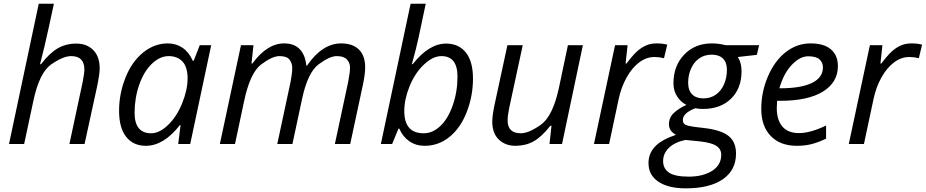

<svg xmlns="http://www.w3.org/2000/svg" viewBox="-20 -780 5015 1040"><path d="M437 -403.8Q437 -476.1 365.2 -476.1Q321.8 -476.1 257.1 -430.9Q192.4 -385.7 160.2 -231L110.8 0H28.8L189.9 -759.8H272Q263.2 -719.7 242.4 -623.3Q221.7 -526.9 196.8 -432.1H202.1Q248 -492.2 292.5 -518.1Q336.9 -543.9 393.6 -543.9Q450.2 -543.9 485.1 -508.8Q520 -473.6 520 -409.2Q520 -378.9 504.9 -306.6Q489.7 -234.4 438 0H356L428.2 -337.9Q437 -383.8 437 -403.8Z M709 -168.9Q709 -58.1 799.3 -58.1Q843.8 -58.1 890.6 -103.3Q937.5 -148.4 966.8 -220.9Q996.1 -293.5 996.1 -355Q996.1 -416.5 968.8 -446.3Q941.4 -476.1 893.6 -476.1Q845.7 -476.1 802.2 -434.1Q758.8 -392.1 733.9 -320.3Q709 -248.5 709 -168.9ZM889.2 -544.9Q934.1 -544.9 969.2 -520.8Q1004.4 -496.6 1023.9 -451.2H1029.3L1062 -535.2H1124L1010.3 0H945.3L958 -102.1H954.1Q866.7 9.8 770 9.8Q702.1 9.8 663.6 -38.6Q625 -86.9 625 -179.7Q625 -272.5 659.7 -359.4Q694.3 -446.3 755.4 -495.6Q816.4 -544.9 889.2 -544.9Z M1828.1 -544.9Q1890.1 -544.9 1924.1 -511.7Q1958 -478.5 1958 -415Q1958 -381.8 1947.3 -328.1L1877 0H1793.9L1866.2 -337.9Q1876 -388.7 1876 -414.1Q1876 -439.5 1859.1 -457.8Q1842.3 -476.1 1804.2 -476.1Q1766.1 -476.1 1706.5 -432.1Q1647 -388.2 1616.2 -244.1L1564 0H1481.9L1554.2 -337.9Q1563 -383.8 1563 -411.1Q1563 -438.5 1547.9 -457.3Q1532.7 -476.1 1493.7 -476.1Q1454.6 -476.1 1394.5 -430.7Q1334.5 -385.3 1302.2 -231.9L1252.9 0H1170.9L1285.2 -535.2H1353L1342.3 -436H1347.2Q1426.8 -544.9 1519 -544.9Q1574.2 -544.9 1604 -513.2Q1633.8 -481.4 1639.2 -424.8H1643.1Q1725.6 -544.9 1828.1 -544.9Z M2371.1 -476.1Q2324.2 -476.1 2275.6 -429.7Q2227.1 -383.3 2198.5 -312.7Q2169.9 -242.2 2169.9 -178.7Q2169.9 -57.6 2275.4 -58.1Q2323.7 -58.1 2365.5 -97.7Q2407.2 -137.2 2432.6 -210.2Q2458 -283.2 2458 -365.2Q2458 -476.1 2371.1 -476.1ZM2396 -543.9Q2464.8 -543.9 2503.4 -495.6Q2542 -447.3 2542 -354Q2542 -260.7 2508.5 -174.1Q2475.1 -87.4 2415.3 -38.8Q2355.5 9.8 2280.3 9.8Q2232.9 9.8 2197 -15.1Q2161.1 -40 2143.1 -83H2138.2L2104 0H2043L2204.1 -759.8H2286.1Q2261.2 -641.6 2247.8 -578.9Q2234.4 -516.1 2210.9 -432.1H2215.3Q2303.2 -543.9 2396 -543.9Z M2729.5 -127.9Q2729.5 -58.1 2801.3 -58.1Q2844.2 -58.1 2909.2 -104Q2974.1 -149.9 3007.3 -303.2L3056.2 -535.2H3137.2L3024.4 0H2956.5L2967.3 -99.1H2961.4Q2913.6 -38.1 2870.1 -14.2Q2826.7 9.8 2772 9.8Q2717.3 9.8 2681.9 -24.2Q2646.5 -58.1 2646.5 -121.1Q2646.5 -151.4 2657.2 -205.1L2728.5 -535.2H2811.5L2738.3 -195.8Q2729.5 -152.3 2729.5 -127.9Z M3594.2 -538.1 3576.7 -464.8Q3550.8 -471.2 3525.4 -471.2Q3481 -471.2 3442.1 -441.9Q3403.3 -412.6 3374.3 -360.6Q3345.2 -308.6 3331.5 -245.1L3279.3 0H3197.3L3311.5 -535.2H3379.4L3368.7 -436H3373.5Q3408.7 -482.4 3431.6 -502.7Q3454.6 -522.9 3479.7 -533.9Q3504.9 -544.9 3537.1 -544.9Q3569.3 -544.9 3594.2 -538.1Z M3723.4 -408.9Q3707.5 -373.5 3707.5 -332Q3707.5 -290.5 3729.2 -268.8Q3751 -247.1 3790 -247.1Q3829.1 -247.1 3857.9 -267.6Q3886.7 -288.1 3902.1 -324Q3917.5 -359.9 3917.5 -400.9Q3917.5 -441.9 3896 -462.9Q3874.5 -483.9 3835.4 -483.9Q3796.4 -483.9 3767.8 -464.1Q3739.3 -444.3 3723.4 -408.9ZM3886.7 58.1Q3886.7 27.8 3860.4 10.3Q3834 -7.3 3770.5 -14.2L3692.9 -22Q3634.3 -9.8 3603 21Q3571.8 51.8 3571.8 92.3Q3571.8 132.8 3603.5 154.8Q3635.3 176.8 3710.9 176.8Q3786.6 176.8 3836.7 145.8Q3886.7 114.7 3886.7 58.1ZM3996.6 -394Q3996.6 -300.8 3939.7 -245.4Q3882.8 -189.9 3787.6 -189.9Q3760.7 -189.9 3746.6 -193.8Q3678.7 -168 3678.7 -129.9Q3678.7 -109.9 3694.8 -103.3Q3710.9 -96.7 3741.7 -92.8L3798.8 -85.9Q3887.2 -75.2 3927 -43Q3966.8 -10.7 3966.8 51.8Q3966.8 141.6 3895.5 190.9Q3824.2 240.2 3694.8 240.2Q3600.1 240.2 3546.4 204.3Q3492.7 168.5 3492.7 103Q3492.7 51.8 3527.8 14.2Q3563 -23.4 3641.6 -49.8Q3603.5 -70.3 3603.5 -106.4Q3603.5 -142.6 3628.4 -166.7Q3653.3 -190.9 3697.8 -211.9Q3667 -227.5 3647.5 -258.1Q3627.9 -288.6 3627.9 -329.1Q3627.9 -423.8 3686.3 -484.4Q3744.6 -544.9 3835.4 -544.9Q3873.5 -544.9 3910.6 -535.2H4091.8L4079.6 -482.9L3976.6 -471.2Q3996.6 -440.9 3996.6 -394Z M4201.7 -301.8H4207.5Q4318.8 -301.8 4378.2 -330.8Q4437.5 -359.9 4437.5 -415Q4437.5 -440.9 4419.4 -458Q4401.4 -475.1 4357.4 -475.1Q4313.5 -475.1 4269.3 -429.2Q4225.1 -383.3 4201.7 -301.8ZM4454.6 -100.1V-28.8Q4408.7 -7.3 4373.5 1.2Q4338.4 9.8 4295.9 9.8Q4206.1 9.8 4154.8 -43.5Q4103.5 -96.7 4103.5 -189.5Q4103.5 -282.2 4139.9 -366.7Q4176.3 -451.2 4236.6 -498Q4296.9 -544.9 4370.1 -544.9Q4443.4 -544.9 4481 -512.5Q4518.6 -480 4518.6 -421.9Q4518.6 -334 4437.5 -283.9Q4356.4 -233.9 4205.6 -233.9H4189.5L4187.5 -194.8Q4187.5 -130.9 4217.5 -95Q4247.6 -59.1 4308.6 -59.1Q4369.6 -59.1 4454.6 -100.1Z M4974.6 -538.1 4957 -464.8Q4931.2 -471.2 4905.8 -471.2Q4861.3 -471.2 4822.5 -441.9Q4783.7 -412.6 4754.6 -360.6Q4725.6 -308.6 4711.9 -245.1L4659.7 0H4577.6L4691.9 -535.2H4759.8L4749 -436H4753.9Q4789.1 -482.4 4812 -502.7Q4835 -522.9 4860.1 -533.9Q4885.3 -544.9 4917.5 -544.9Q4949.7 -544.9 4974.6 -538.1Z"/></svg>

Font: OpenSans-Italic
Style: Italic
Weight: 400
Italic angle: -12°
Foundry: Ascender Corporation
Version: Version 1.10